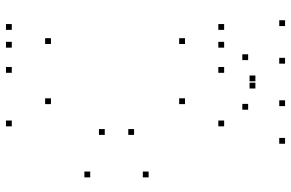

<svg xmlns="http://www.w3.org/2000/svg" viewBox="-190 -800 999 660"><g transform="rotate(90 310.0 -469.5)"><path d="M413.8 10V-10H393.8V10ZM589.2 -259.6V-279.6H569.2V-259.6ZM589.2 -460.4V-480.4H569.2V-460.4ZM413.8 -720V-740H393.8V-720ZM143.3 -720V-740H123.3V-720ZM130.8 -585.4V-605.4H110.8V-585.4ZM337.4 -585.4V-605.4H317.4V-585.4ZM443.2 -410.4V-430.4H423.2V-410.4ZM443.2 -309.6V-329.6H423.2V-309.6ZM337.4 -124.6V-144.6H317.4V-124.6ZM130.8 -124.6V-144.6H110.8V-124.6ZM143.3 10V-10H123.3V10ZM229.8 10V-10H209.8V10ZM229.8 -720V-740H209.8V-720ZM82.2 -720V-740H62.2V-720ZM82.2 10V-10H62.2V10ZM198.3 -929.4V-949.4H178.3V-929.4ZM283.7 -827.4V-847.4H263.7V-827.4ZM259 -827.4V-847.4H239V-827.4ZM344.3 -929.4V-949.4H324.3V-929.4ZM473.6 -929.4V-949.4H453.6V-929.4ZM356.6 -802.5V-822.5H336.6V-802.5ZM186.1 -802.5V-822.5H166.1V-802.5ZM69.1 -929.4V-949.4H49.1V-929.4Z"/></g></svg>

Font: Monaspace Krypton Dots Var
Style: Regular
Weight: 400
Designer: Riley Cran and the Lettermatic Team
Version: Version 1.100 (Monaspace Krypton Dots)